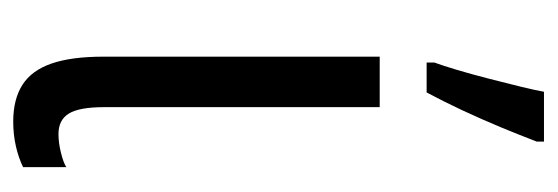

<svg xmlns="http://www.w3.org/2000/svg" viewBox="-292 -528 831 286"><g transform="rotate(90 123.0 -385.5)"><path d="M140.1 -536.1V-126Q140.1 -88.4 149.7 -73Q159.2 -57.6 180.2 -57.6Q193.4 -57.6 208 -61.3Q222.7 -64.9 229.5 -69.3V-4.9Q215.3 2 198 5.9Q180.7 9.8 161.6 9.8Q128.4 9.8 106.9 -3.9Q85.4 -17.6 75.2 -47.1Q64.9 -76.7 64.9 -124.5V-536.1ZM73.7 -606V-617.7Q78.1 -629.4 84.7 -651.6Q91.3 -673.8 97.9 -699.5Q104.5 -725.1 109.9 -747.3Q115.2 -769.5 117.2 -780.8H191.4V-770Q182.1 -745.6 170.2 -716.8Q158.2 -688 144.8 -659.2Q131.3 -630.4 118.2 -606Z"/></g></svg>

Font: Open Sans Condensed
Style: Regular
Weight: 400
Width: 3
Designer: Monotype Design Team
Foundry: Monotype Imaging Inc.
Version: Version 3.000